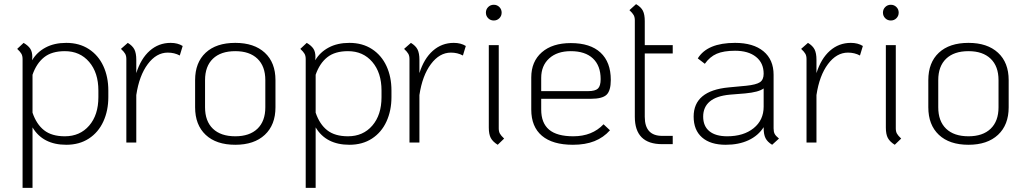

<svg xmlns="http://www.w3.org/2000/svg" viewBox="-20 -688 4952 927"><path d="M503 -251V-219Q503 -154 479 -101.5Q455 -49 409 -19Q363 11 300 11Q187 11 137 -73V219H89V-403Q89 -418 83.5 -428Q78 -438 63 -452L94 -481Q116 -468 126 -453Q136 -438 136 -413Q136 -403 135 -397Q158 -436 200 -458.5Q242 -481 300 -481Q363 -481 409 -451Q455 -421 479 -369Q503 -317 503 -251ZM455 -251Q455 -337 410.5 -389Q366 -441 293 -441Q230 -441 193 -411.5Q156 -382 137 -327V-144Q156 -88 193 -59Q230 -30 293 -30Q366 -30 410.5 -81.5Q455 -133 455 -219Z M862 -466 848 -420Q822 -434 790 -434Q735 -434 693.5 -378.5Q652 -323 638 -229V0H590V-403Q590 -418 584.5 -428Q579 -438 564 -452L597 -481Q620 -467 629 -449Q638 -431 638 -399V-335Q660 -405 703 -443Q746 -481 804 -481Q838 -481 862 -466Z M922 -170V-301Q922 -386 973 -433.5Q1024 -481 1116 -481Q1207 -481 1258.5 -433.5Q1310 -386 1310 -301V-170Q1310 -85 1258.5 -37Q1207 11 1116 11Q1024 11 973 -37Q922 -85 922 -170ZM1261 -170V-301Q1261 -368 1223 -404.5Q1185 -441 1116 -441Q1046 -441 1008 -404.5Q970 -368 970 -301V-170Q970 -103 1008 -66.5Q1046 -30 1116 -30Q1185 -30 1223 -66.5Q1261 -103 1261 -170Z M1870 -251V-219Q1870 -154 1846 -101.5Q1822 -49 1776 -19Q1730 11 1667 11Q1554 11 1504 -73V219H1456V-403Q1456 -418 1450.5 -428Q1445 -438 1430 -452L1461 -481Q1483 -468 1493 -453Q1503 -438 1503 -413Q1503 -403 1502 -397Q1525 -436 1567 -458.5Q1609 -481 1667 -481Q1730 -481 1776 -451Q1822 -421 1846 -369Q1870 -317 1870 -251ZM1822 -251Q1822 -337 1777.5 -389Q1733 -441 1660 -441Q1597 -441 1560 -411.5Q1523 -382 1504 -327V-144Q1523 -88 1560 -59Q1597 -30 1660 -30Q1733 -30 1777.5 -81.5Q1822 -133 1822 -219Z M2229 -466 2215 -420Q2189 -434 2157 -434Q2102 -434 2060.5 -378.5Q2019 -323 2005 -229V0H1957V-403Q1957 -418 1951.5 -428Q1946 -438 1931 -452L1964 -481Q1987 -467 1996 -449Q2005 -431 2005 -399V-335Q2027 -405 2070 -443Q2113 -481 2171 -481Q2205 -481 2229 -466Z M2326 -627Q2326 -643 2337 -654Q2348 -665 2364 -665Q2380 -665 2391 -654Q2402 -643 2402 -627Q2402 -611 2391 -600Q2380 -589 2364 -589Q2348 -589 2337 -600Q2326 -611 2326 -627ZM2340 -72V-470H2388V-68Q2388 -53 2393.5 -43Q2399 -33 2414 -19L2383 11Q2359 -4 2349.5 -22Q2340 -40 2340 -72Z M2894 -88 2925 -59Q2894 -24 2850 -6.5Q2806 11 2746 11Q2648 11 2596.5 -32.5Q2545 -76 2545 -159V-314Q2545 -391 2596 -435.5Q2647 -480 2736 -480Q2830 -480 2879.5 -434Q2929 -388 2929 -302Q2929 -250 2908.5 -230.5Q2888 -211 2833 -211H2593V-159Q2593 -94 2631 -62Q2669 -30 2748 -30Q2839 -30 2894 -88ZM2593 -312V-248H2819Q2854 -248 2867 -260.5Q2880 -273 2880 -306Q2880 -371 2842.5 -406Q2805 -441 2736 -441Q2670 -441 2631.5 -406Q2593 -371 2593 -312Z M3093 -430V-124Q3093 -32 3177 -32H3228V8H3177Q3045 8 3045 -124V-590Q3045 -605 3039.5 -615Q3034 -625 3019 -639L3051 -668Q3075 -654 3084 -636Q3093 -618 3093 -586V-470H3228V-430Z M3741 -19 3708 11Q3685 -3 3676 -21Q3667 -39 3667 -70V-74Q3641 -33 3594 -11Q3547 11 3484 11Q3410 11 3369.5 -24.5Q3329 -60 3329 -125Q3329 -250 3498 -266L3583 -274Q3631 -279 3649 -291Q3667 -303 3667 -332Q3667 -384 3630 -413.5Q3593 -443 3529 -443Q3474 -443 3440.5 -428.5Q3407 -414 3383 -380L3349 -406Q3395 -481 3529 -481Q3617 -481 3666 -440.5Q3715 -400 3715 -327V-68Q3715 -52 3720 -42Q3725 -32 3741 -19ZM3667 -173V-261Q3643 -243 3578 -237L3504 -231Q3439 -225 3407 -198Q3375 -171 3375 -125Q3375 -79 3405 -54.5Q3435 -30 3491 -30Q3570 -30 3618.5 -69Q3667 -108 3667 -173Z M4146 -466 4132 -420Q4106 -434 4074 -434Q4019 -434 3977.5 -378.5Q3936 -323 3922 -229V0H3874V-403Q3874 -418 3868.5 -428Q3863 -438 3848 -452L3881 -481Q3904 -467 3913 -449Q3922 -431 3922 -399V-335Q3944 -405 3987 -443Q4030 -481 4088 -481Q4122 -481 4146 -466Z M4243 -627Q4243 -643 4254 -654Q4265 -665 4281 -665Q4297 -665 4308 -654Q4319 -643 4319 -627Q4319 -611 4308 -600Q4297 -589 4281 -589Q4265 -589 4254 -600Q4243 -611 4243 -627ZM4257 -72V-470H4305V-68Q4305 -53 4310.5 -43Q4316 -33 4331 -19L4300 11Q4276 -4 4266.5 -22Q4257 -40 4257 -72Z M4462 -170V-301Q4462 -386 4513 -433.5Q4564 -481 4656 -481Q4747 -481 4798.5 -433.5Q4850 -386 4850 -301V-170Q4850 -85 4798.5 -37Q4747 11 4656 11Q4564 11 4513 -37Q4462 -85 4462 -170ZM4801 -170V-301Q4801 -368 4763 -404.5Q4725 -441 4656 -441Q4586 -441 4548 -404.5Q4510 -368 4510 -301V-170Q4510 -103 4548 -66.5Q4586 -30 4656 -30Q4725 -30 4763 -66.5Q4801 -103 4801 -170Z"/></svg>

Font: KoHo Light
Style: Regular
Weight: 300
Version: Version 1.000; ttfautohint (v1.6)